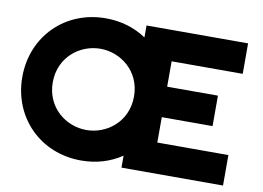

<svg xmlns="http://www.w3.org/2000/svg" viewBox="-75 -816 1276 931"><g transform="rotate(10 562.5 -350.0)"><path d="M375 0C451 0 519 -21 575 -59V0H1075V-150H725V-275H975V-425H725V-550H1075V-700H575V-641C519 -679 451 -700 375 -700C175 -700 25 -550 25 -350C25 -150 175 0 375 0ZM175 -350C175 -475 275 -550 375 -550C475 -550 575 -475 575 -350C575 -225 475 -150 375 -150C275 -150 175 -225 175 -350Z"/></g></svg>

Font: LS-VG5000 Bold
Style: Regular
Weight: 400
Designer: Justin Bihan, 2021
Foundry: Justin Bihan, 2021
Version: Version 1.000;Glyphs 3.1.2 (3151)